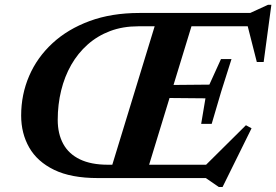

<svg xmlns="http://www.w3.org/2000/svg" viewBox="-20 -728 1130 785"><path d="M629 -675H779.5L573 0H422.5ZM550 -675H1003L1076 -708.5H1089.5L1058 -474.5H1030L988 -639.5L1014 -620.5H545.5Q482 -620.5 430.2 -601Q378.5 -581.5 338.5 -546Q298.5 -510.5 271.2 -462.8Q244 -415 230 -357.8Q216 -300.5 216 -238Q216 -181 238.5 -139.8Q261 -98.5 306.8 -76.5Q352.5 -54.5 421 -54.5H859L805 -37L985.5 -216L1008.5 -203.5L890 36.5H874.5L821.5 0H379.5Q270.5 0 201.5 -33.5Q132.5 -67 99.5 -124.8Q66.5 -182.5 66.5 -255.5Q66.5 -341.5 99.2 -417.5Q132 -493.5 194.5 -551.2Q257 -609 346.5 -642Q436 -675 550 -675ZM845.5 -221.5H802.5L820 -326L600 -328L616 -380L836 -382L883.5 -486.5H926.5L884.5 -354Z"/></svg>

Font: Newsreader 24pt
Style: Bold Italic
Weight: 700
Italic angle: -17°
Designer: Hugues Gentile
Foundry: Production Type
Version: Version 1.003